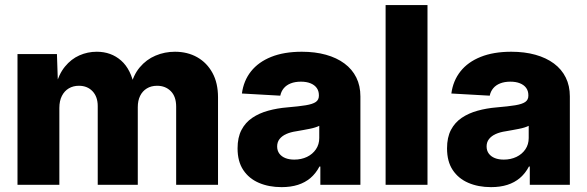

<svg xmlns="http://www.w3.org/2000/svg" viewBox="-20 -748 2377 777"><path d="M50.8 0V-529.3H210.4L214.8 -399.4H205.1Q217.8 -447.8 242.9 -478.5Q268.1 -509.3 301.3 -523.9Q334.5 -538.6 371.6 -538.6Q429.7 -538.6 470.2 -502.9Q510.7 -467.3 524.4 -394H507.8Q518.6 -443.4 545.4 -475.3Q572.3 -507.3 609.4 -522.9Q646.5 -538.6 688 -538.6Q738.8 -538.6 778.1 -516.4Q817.4 -494.1 839.8 -453.1Q862.3 -412.1 862.3 -354V0H692.9V-316.4Q692.9 -357.4 671.1 -379.2Q649.4 -400.9 615.7 -400.9Q591.8 -400.9 574.2 -390.1Q556.6 -379.4 547.1 -360.1Q537.6 -340.8 537.6 -314.5V0H375.5V-318.8Q375.5 -356.4 354.5 -378.7Q333.5 -400.9 299.3 -400.9Q276.4 -400.9 258.5 -390.4Q240.7 -379.9 230.5 -359.9Q220.2 -339.8 220.2 -311V0Z M1119.6 9.3Q1067.9 9.3 1027.6 -8.1Q987.3 -25.4 964.4 -60.1Q941.4 -94.7 941.4 -147.5Q941.4 -191.9 957.3 -222.2Q973.1 -252.4 1001 -271.2Q1028.8 -290 1065.2 -300Q1101.6 -310.1 1143.1 -313.5Q1189.5 -317.4 1217.5 -322Q1245.6 -326.7 1258.1 -335.4Q1270.5 -344.2 1270.5 -360.4V-362.8Q1270.5 -379.9 1261.7 -392.1Q1252.9 -404.3 1236.6 -410.9Q1220.2 -417.5 1197.8 -417.5Q1174.3 -417.5 1156.7 -410.6Q1139.2 -403.8 1128.4 -390.9Q1117.7 -377.9 1114.3 -360.8L959 -369.6Q965.8 -421.4 995.8 -459.2Q1025.9 -497.1 1077.6 -517.8Q1129.4 -538.6 1201.7 -538.6Q1255.4 -538.6 1299.1 -526.4Q1342.8 -514.2 1374 -491Q1405.3 -467.8 1421.9 -434.3Q1438.5 -400.9 1438.5 -357.9V0H1276.4V-74.2H1272.9Q1258.3 -46.4 1236.6 -27.8Q1214.8 -9.3 1185.8 0Q1156.7 9.3 1119.6 9.3ZM1170.9 -102.1Q1199.2 -102.1 1222.2 -113Q1245.1 -124 1258.5 -143.8Q1272 -163.6 1272 -189.5V-238.8Q1265.1 -235.4 1255.1 -232.2Q1245.1 -229 1232.7 -226.6Q1220.2 -224.1 1206.8 -221.7Q1193.4 -219.2 1179.2 -216.8Q1155.8 -213.4 1138.4 -205.6Q1121.1 -197.8 1111.3 -185.3Q1101.6 -172.9 1101.6 -155.3Q1101.6 -138.2 1110.6 -126.2Q1119.6 -114.3 1135 -108.2Q1150.4 -102.1 1170.9 -102.1Z M1710 -727.5V0H1540.5V-727.5Z M1967.3 9.3Q1915.5 9.3 1875.2 -8.1Q1835 -25.4 1812 -60.1Q1789.1 -94.7 1789.1 -147.5Q1789.1 -191.9 1804.9 -222.2Q1820.8 -252.4 1848.6 -271.2Q1876.5 -290 1912.8 -300Q1949.2 -310.1 1990.7 -313.5Q2037.1 -317.4 2065.2 -322Q2093.3 -326.7 2105.7 -335.4Q2118.2 -344.2 2118.2 -360.4V-362.8Q2118.2 -379.9 2109.4 -392.1Q2100.6 -404.3 2084.2 -410.9Q2067.9 -417.5 2045.4 -417.5Q2022 -417.5 2004.4 -410.6Q1986.8 -403.8 1976.1 -390.9Q1965.3 -377.9 1961.9 -360.8L1806.6 -369.6Q1813.5 -421.4 1843.5 -459.2Q1873.5 -497.1 1925.3 -517.8Q1977.1 -538.6 2049.3 -538.6Q2103 -538.6 2146.7 -526.4Q2190.4 -514.2 2221.7 -491Q2252.9 -467.8 2269.5 -434.3Q2286.1 -400.9 2286.1 -357.9V0H2124V-74.2H2120.6Q2106 -46.4 2084.2 -27.8Q2062.5 -9.3 2033.4 0Q2004.4 9.3 1967.3 9.3ZM2018.6 -102.1Q2046.9 -102.1 2069.8 -113Q2092.8 -124 2106.2 -143.8Q2119.6 -163.6 2119.6 -189.5V-238.8Q2112.8 -235.4 2102.8 -232.2Q2092.8 -229 2080.3 -226.6Q2067.9 -224.1 2054.4 -221.7Q2041 -219.2 2026.9 -216.8Q2003.4 -213.4 1986.1 -205.6Q1968.8 -197.8 1959 -185.3Q1949.2 -172.9 1949.2 -155.3Q1949.2 -138.2 1958.3 -126.2Q1967.3 -114.3 1982.7 -108.2Q1998 -102.1 2018.6 -102.1Z"/></svg>

Font: Inter 24pt ExtraBold
Style: Regular
Weight: 800
Designer: Rasmus Andersson
Foundry: rsms
Version: Version 4.001;git-66647c0bb